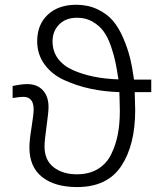

<svg xmlns="http://www.w3.org/2000/svg" viewBox="-20 -756 671 794"><path d="M32.2 -350.6V-400.4Q69.3 -408.2 92.8 -408.2Q133.8 -408.2 157.2 -382.8Q180.7 -357.4 180.7 -313.5Q180.7 -292 172.4 -232.9Q164.1 -173.8 164.1 -150.4Q164.1 -93.8 201.7 -64.5Q239.3 -35.2 297.9 -35.2Q348.6 -35.2 384.8 -57.1Q420.9 -79.1 439.9 -118.2Q459 -157.2 467.3 -200.7Q475.6 -244.1 475.6 -296.9Q475.6 -314.5 474.6 -343.8Q473.6 -373 473.6 -375Q410.2 -377 353.5 -389.2Q296.9 -401.4 245.6 -424.8Q194.3 -448.2 164.1 -489.7Q133.8 -531.2 133.8 -585.9Q133.8 -654.3 177.7 -695.3Q221.7 -736.3 294.9 -736.3Q343.8 -736.3 382.8 -717.8Q421.9 -699.2 446.3 -670.9Q470.7 -642.6 489.3 -599.6Q507.8 -556.6 517.6 -517.1Q527.3 -477.5 534.2 -426.8H605.5V-375H537.1L539.1 -300.8Q539.1 -156.2 481.4 -69.3Q423.8 17.6 298.8 17.6Q207 17.6 154.3 -23.9Q101.6 -65.4 101.6 -146.5Q101.6 -174.8 110.4 -229Q119.1 -283.2 119.1 -303.7Q119.1 -355.5 76.2 -355.5Q61.5 -355.5 32.2 -350.6ZM197.3 -585Q197.3 -543.9 219.7 -513.7Q242.2 -483.4 282.2 -465.8Q322.3 -448.2 368.2 -439Q414.1 -429.7 469.7 -427.7Q463.9 -467.8 457.5 -498.5Q451.2 -529.3 438.5 -565.9Q425.8 -602.5 408.2 -626.5Q390.6 -650.4 362.8 -666.5Q335 -682.6 298.8 -682.6Q252 -682.6 224.6 -654.8Q197.3 -627 197.3 -585Z"/></svg>

Font: Gothic A1 Light
Style: Regular
Weight: 300
Version: Version 2.50